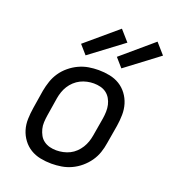

<svg xmlns="http://www.w3.org/2000/svg" viewBox="-140 -874 885 988"><g transform="rotate(20 302.0 -380.5)"><path d="M254 8Q223 8 193 2Q163 -4 138.5 -19Q114 -34 96.5 -57.5Q79 -81 70.5 -109Q62 -137 63 -168Q64 -199 69 -230L85 -330Q90 -357 99 -383.5Q108 -410 124 -433.5Q140 -457 163 -476Q186 -495 212 -507Q238 -519 265 -523.5Q292 -528 319 -528Q350 -528 380 -522Q410 -516 434.5 -501Q459 -486 476.5 -462.5Q494 -439 502.5 -411Q511 -383 510.5 -352Q510 -321 505 -290L488 -190Q484 -163 475 -136.5Q466 -110 449.5 -86.5Q433 -63 410.5 -44Q388 -25 362 -13Q336 -1 308.5 3.5Q281 8 254 8ZM254 -65Q272 -65 291 -69Q310 -73 327 -81.5Q344 -90 358 -103.5Q372 -117 382 -133Q392 -149 398 -166.5Q404 -184 407 -202L424 -302Q427 -321 427.5 -340Q428 -359 424 -376.5Q420 -394 411 -409.5Q402 -425 388 -435.5Q374 -446 356 -450.5Q338 -455 319 -455Q301 -455 282.5 -451Q264 -447 247 -438.5Q230 -430 215.5 -416.5Q201 -403 191 -387Q181 -371 175 -353.5Q169 -336 166 -318L150 -218Q147 -199 146 -180Q145 -161 149.5 -143.5Q154 -126 162.5 -110.5Q171 -95 185.5 -84.5Q200 -74 217.5 -69.5Q235 -65 254 -65ZM425 -576 383 -624 553 -769 604 -711ZM229 -576 187 -624 358 -769 409 -711Z"/></g></svg>

Font: Iosevka Plex Etoile
Style: Italic
Weight: 400
Italic angle: -9°
Designer: Belleve Invis
Foundry: Belleve Invis
Version: Version 25.1.1; ttfautohint (v1.8.4)